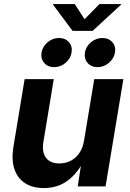

<svg xmlns="http://www.w3.org/2000/svg" viewBox="-20 -931 651 959"><path d="M198.7 8.3Q143.1 8.3 105.2 -16.1Q67.4 -40.5 52 -86.4Q36.6 -132.3 46.9 -196.8L103 -535.6H248.5L196.8 -222.7Q188.5 -171.4 209.5 -143.1Q230.5 -114.7 276.4 -114.7Q307.1 -114.7 332.8 -127.7Q358.4 -140.6 376.2 -166.3Q394 -191.9 399.9 -229.5L450.7 -535.6H596.2L507.3 0H368.2L389.2 -135.7H402.8Q369.1 -66.9 318.6 -29.3Q268.1 8.3 198.7 8.3ZM467.3 -595.7Q435.5 -595.7 417.5 -616.9Q399.4 -638.2 404.3 -668.5Q409.2 -699.2 434.6 -720.2Q460 -741.2 491.2 -741.2Q522.9 -741.2 541.3 -720.2Q559.6 -699.2 554.2 -668.5Q549.3 -638.2 523.9 -616.9Q498.5 -595.7 467.3 -595.7ZM250.5 -595.7Q218.8 -595.7 200.7 -616.9Q182.6 -638.2 187.5 -668.5Q192.9 -699.2 218 -720.2Q243.2 -741.2 274.4 -741.2Q306.2 -741.2 324.5 -720.2Q342.8 -699.2 337.4 -668.5Q332.5 -638.2 307.4 -616.9Q282.2 -595.7 250.5 -595.7ZM353.5 -910.6 402.3 -835 476.6 -910.6H585.4L585 -908.2L442.9 -776.9H342.3L244.6 -908.2L245.1 -910.6Z"/></svg>

Font: Inter 20pt
Style: Bold Italic
Weight: 700
Italic angle: -9.3988°
Version: Version 4.001;git-66647c0bb